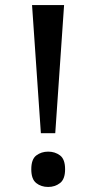

<svg xmlns="http://www.w3.org/2000/svg" viewBox="-20 -734 382 761"><path d="M142 -206 107 -714H234L199 -206ZM171 7Q143 7 123.5 -8.5Q104 -24 104 -63Q104 -103 124 -118Q144 -133 171 -133Q198 -133 218 -118Q238 -103 238 -63Q238 -24 218 -8.5Q198 7 171 7Z"/></svg>

Font: ET Text
Style: Regular
Weight: 470
Designer: Monotype Design Team
Foundry: Monotype Imaging Inc.
Version: Version 2.009